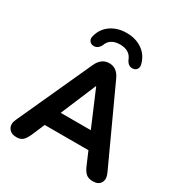

<svg xmlns="http://www.w3.org/2000/svg" viewBox="-215 -1094 1182 1255"><g transform="rotate(30 376.5 -466.5)"><path d="M226 -760Q207 -762 197 -777.5Q187 -793 194 -815Q210 -875 259.5 -908.5Q309 -942 377 -942Q445 -942 494 -908.5Q543 -875 559 -815Q566 -793 556.5 -777.5Q547 -762 527 -760Q493 -756 474 -794Q452 -855 377 -855Q301 -855 280 -794Q261 -757 226 -760ZM91 9Q49 9 31 -19.5Q13 -48 32 -88L288 -649Q318 -714 377 -714Q436 -714 465 -649L723 -88Q742 -46 725.5 -18.5Q709 9 668 9Q635 9 616.5 -6.5Q598 -22 583 -57L542 -153H212L171 -57Q155 -21 138 -6Q121 9 91 9ZM377 -540H375L263 -274H490Z"/></g></svg>

Font: Nunito ExtraBold
Style: Regular
Weight: 800
Designer: Vernon Adams
Foundry: Vernon Adams
Version: Version 3.602